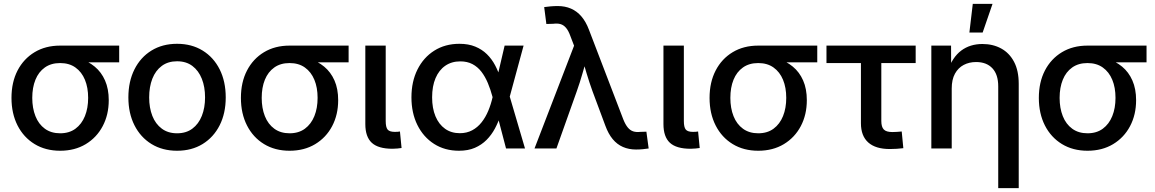

<svg xmlns="http://www.w3.org/2000/svg" viewBox="-20 -764 5941 988"><path d="M289.6 11.7Q214.4 11.7 158 -22.7Q101.6 -57.1 70.3 -118.4Q39.1 -179.7 39.1 -260.3Q39.1 -340.8 70.3 -401.1Q101.6 -461.4 158 -495.4Q214.4 -529.3 289.1 -529.3H593.3V-443.4H377.9L289.1 -439.5Q242.7 -439.5 210.7 -416.7Q178.7 -394 162.4 -353.8Q146 -313.5 146 -260.3Q146 -207.5 162.4 -166.3Q178.7 -125 210.9 -101.6Q243.2 -78.1 289.6 -78.1Q336.4 -78.1 368.4 -101.8Q400.4 -125.5 417 -166.5Q433.6 -207.5 433.6 -260.3Q433.6 -313.5 417 -353.5Q400.4 -393.6 368.4 -416.5Q336.4 -439.5 289.6 -439.5V-477.1Q342.8 -477.1 388.2 -463.1Q433.6 -449.2 467.5 -421.1Q501.5 -393.1 520.5 -349.9Q539.6 -306.6 539.6 -248.5Q539.6 -173.8 508.5 -115Q477.5 -56.2 421.1 -22.2Q364.7 11.7 289.6 11.7Z M891.1 11.7Q815.9 11.7 759.5 -22.9Q703.1 -57.6 671.9 -119.4Q640.6 -181.2 640.6 -262.7Q640.6 -344.7 671.9 -407Q703.1 -469.2 759.5 -503.9Q815.9 -538.6 891.1 -538.6Q966.3 -538.6 1022.7 -503.9Q1079.1 -469.2 1110.4 -407Q1141.6 -344.7 1141.6 -262.7Q1141.6 -181.2 1110.4 -119.4Q1079.1 -57.6 1022.7 -22.9Q966.3 11.7 891.1 11.7ZM891.1 -78.1Q938 -78.1 970 -102.1Q1002 -126 1018.6 -167.7Q1035.2 -209.5 1035.2 -262.7Q1035.2 -316.9 1018.6 -358.6Q1002 -400.4 970 -424.6Q938 -448.7 891.1 -448.7Q844.7 -448.7 812.5 -424.8Q780.3 -400.9 763.9 -358.9Q747.6 -316.9 747.6 -262.7Q747.6 -209.5 763.9 -167.7Q780.3 -126 812.5 -102.1Q844.7 -78.1 891.1 -78.1Z M1470.2 11.7Q1395 11.7 1338.6 -22.7Q1282.2 -57.1 1251 -118.4Q1219.7 -179.7 1219.7 -260.3Q1219.7 -340.8 1251 -401.1Q1282.2 -461.4 1338.6 -495.4Q1395 -529.3 1469.7 -529.3H1773.9V-443.4H1558.6L1469.7 -439.5Q1423.3 -439.5 1391.4 -416.7Q1359.4 -394 1343 -353.8Q1326.7 -313.5 1326.7 -260.3Q1326.7 -207.5 1343 -166.3Q1359.4 -125 1391.6 -101.6Q1423.8 -78.1 1470.2 -78.1Q1517.1 -78.1 1549.1 -101.8Q1581.1 -125.5 1597.7 -166.5Q1614.3 -207.5 1614.3 -260.3Q1614.3 -313.5 1597.7 -353.5Q1581.1 -393.6 1549.1 -416.5Q1517.1 -439.5 1470.2 -439.5V-477.1Q1523.4 -477.1 1568.8 -463.1Q1614.3 -449.2 1648.2 -421.1Q1682.1 -393.1 1701.2 -349.9Q1720.2 -306.6 1720.2 -248.5Q1720.2 -173.8 1689.2 -115Q1658.2 -56.2 1601.8 -22.2Q1545.4 11.7 1470.2 11.7Z M2000 1.5Q1926.3 1.5 1893.1 -29.3Q1859.9 -60.1 1859.9 -125.5V-529.3H1964.8V-141.1Q1964.8 -109.4 1974.6 -97.4Q1984.4 -85.4 2011.7 -85.4Q2020 -85.4 2026.6 -85.9Q2033.2 -86.4 2038.1 -87.4L2046.4 -2.4Q2037.1 -1 2024.9 0.2Q2012.7 1.5 2000 1.5Z M2341.8 11.7Q2269 11.7 2213.9 -23.4Q2158.7 -58.6 2127.9 -120.6Q2097.2 -182.6 2097.2 -263.2Q2097.2 -344.2 2128.2 -406.2Q2159.2 -468.3 2214.8 -503.4Q2270.5 -538.6 2344.2 -538.6Q2390.6 -538.6 2425.5 -524.2Q2460.4 -509.8 2485.6 -485.1Q2510.7 -460.4 2527.8 -428Q2544.9 -395.5 2555.7 -359.4H2587.9L2602.5 -269L2681.6 0H2584L2514.2 -266.1Q2504.4 -303.2 2490.5 -336.4Q2476.6 -369.6 2457.3 -394.8Q2438 -419.9 2411.1 -434.1Q2384.3 -448.2 2348.6 -448.2Q2304.2 -448.2 2271.5 -425.8Q2238.8 -403.3 2221.2 -361.8Q2203.6 -320.3 2203.6 -263.2Q2203.6 -207 2220.9 -165.5Q2238.3 -124 2270.3 -101.3Q2302.2 -78.6 2346.2 -78.6Q2381.8 -78.6 2409.7 -93.5Q2437.5 -108.4 2458 -134.3Q2478.5 -160.2 2492.4 -193.4Q2506.3 -226.6 2514.6 -263.2L2576.7 -529.3H2674.3L2602.1 -263.2L2587.4 -171.9H2556.2Q2544.4 -135.7 2526.9 -102.8Q2509.3 -69.8 2483.9 -44.2Q2458.5 -18.6 2423.6 -3.4Q2388.7 11.7 2341.8 11.7Z M2730.5 0 2934.1 -528.8 2915 -578.6Q2905.3 -606 2892.8 -620.6Q2880.4 -635.3 2864.5 -639.9Q2848.6 -644.5 2826.7 -641.6L2791.5 -640.6L2780.3 -727.5Q2793.9 -729.5 2812.5 -731.2Q2831.1 -732.9 2850.1 -732.9Q2887.7 -732.9 2918.2 -719.7Q2948.7 -706.5 2971.9 -679.4Q2995.1 -652.3 3010.7 -610.8L3187.5 -149.4Q3198.2 -122.6 3210.7 -107.7Q3223.1 -92.8 3238.8 -87.9Q3254.4 -83 3274.9 -85.4L3306.2 -86.4L3317.9 0Q3305.2 2 3288.3 3.7Q3271.5 5.4 3252.9 5.4Q3215.8 5.4 3185.5 -7.8Q3155.3 -21 3132.8 -48.1Q3110.4 -75.2 3095.2 -116.7L3028.8 -294.9Q3012.2 -340.8 2999 -385Q2985.8 -429.2 2972.7 -474.6H3002.9Q2989.7 -430.2 2977.1 -385.3Q2964.4 -340.3 2948.2 -294.9L2843.3 0Z M3534.2 1.5Q3460.4 1.5 3427.2 -29.3Q3394 -60.1 3394 -125.5V-529.3H3499V-141.1Q3499 -109.4 3508.8 -97.4Q3518.6 -85.4 3545.9 -85.4Q3554.2 -85.4 3560.8 -85.9Q3567.4 -86.4 3572.3 -87.4L3580.6 -2.4Q3571.3 -1 3559.1 0.2Q3546.9 1.5 3534.2 1.5Z M3881.8 11.7Q3806.6 11.7 3750.2 -22.7Q3693.8 -57.1 3662.6 -118.4Q3631.3 -179.7 3631.3 -260.3Q3631.3 -340.8 3662.6 -401.1Q3693.8 -461.4 3750.2 -495.4Q3806.6 -529.3 3881.3 -529.3H4185.5V-443.4H3970.2L3881.3 -439.5Q3835 -439.5 3803 -416.7Q3771 -394 3754.6 -353.8Q3738.3 -313.5 3738.3 -260.3Q3738.3 -207.5 3754.6 -166.3Q3771 -125 3803.2 -101.6Q3835.4 -78.1 3881.8 -78.1Q3928.7 -78.1 3960.7 -101.8Q3992.7 -125.5 4009.3 -166.5Q4025.9 -207.5 4025.9 -260.3Q4025.9 -313.5 4009.3 -353.5Q3992.7 -393.6 3960.7 -416.5Q3928.7 -439.5 3881.8 -439.5V-477.1Q3935.1 -477.1 3980.5 -463.1Q4025.9 -449.2 4059.8 -421.1Q4093.8 -393.1 4112.8 -349.9Q4131.8 -306.6 4131.8 -248.5Q4131.8 -173.8 4100.8 -115Q4069.8 -56.2 4013.4 -22.2Q3957 11.7 3881.8 11.7Z M4559.1 2.9Q4485.8 2.9 4448 -30.8Q4410.2 -64.5 4410.2 -129.9V-439.5H4232.9V-529.3H4691.9V-439.5H4515.1V-141.6Q4515.1 -110.8 4527.8 -97.7Q4540.5 -84.5 4571.8 -84.5Q4583 -84.5 4595.9 -85.4Q4608.9 -86.4 4620.1 -87.4L4628.4 -1.5Q4612.3 0.5 4594.7 1.7Q4577.1 2.9 4559.1 2.9Z M4877.4 -308.6V0H4772.5V-529.3H4874L4874.5 -398.4H4856.4Q4880.9 -469.7 4926.3 -503.7Q4971.7 -537.6 5035.6 -537.6Q5089.8 -537.6 5132.1 -514.4Q5174.3 -491.2 5198.2 -445.8Q5222.2 -400.4 5222.2 -332.5V204.1H5116.7V-319.8Q5116.7 -380.4 5086.7 -412.6Q5056.6 -444.8 5002.9 -444.8Q4967.3 -444.8 4939 -429.9Q4910.6 -415 4894 -384.8Q4877.4 -354.5 4877.4 -308.6ZM4968.3 -596.7 4985.8 -744.1H5087.4L5036.6 -596.7Z M5576.2 11.7Q5501 11.7 5444.6 -22.7Q5388.2 -57.1 5356.9 -118.4Q5325.7 -179.7 5325.7 -260.3Q5325.7 -340.8 5356.9 -401.1Q5388.2 -461.4 5444.6 -495.4Q5501 -529.3 5575.7 -529.3H5879.9V-443.4H5664.6L5575.7 -439.5Q5529.3 -439.5 5497.3 -416.7Q5465.3 -394 5449 -353.8Q5432.6 -313.5 5432.6 -260.3Q5432.6 -207.5 5449 -166.3Q5465.3 -125 5497.6 -101.6Q5529.8 -78.1 5576.2 -78.1Q5623 -78.1 5655 -101.8Q5687 -125.5 5703.6 -166.5Q5720.2 -207.5 5720.2 -260.3Q5720.2 -313.5 5703.6 -353.5Q5687 -393.6 5655 -416.5Q5623 -439.5 5576.2 -439.5V-477.1Q5629.4 -477.1 5674.8 -463.1Q5720.2 -449.2 5754.2 -421.1Q5788.1 -393.1 5807.1 -349.9Q5826.2 -306.6 5826.2 -248.5Q5826.2 -173.8 5795.2 -115Q5764.2 -56.2 5707.8 -22.2Q5651.4 11.7 5576.2 11.7Z"/></svg>

Font: Inter 24pt Medium
Style: Regular
Weight: 500
Designer: Rasmus Andersson
Foundry: rsms
Version: Version 4.001;git-66647c0bb